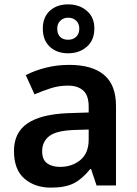

<svg xmlns="http://www.w3.org/2000/svg" viewBox="-20 -849 628 879"><path d="M297 -552Q402 -552 456.5 -506Q511 -460 511 -364V0H422L397 -75H393Q358 -31 319 -10.5Q280 10 213 10Q140 10 92 -31Q44 -72 44 -158Q44 -242 105.5 -284Q167 -326 292 -331L386 -334V-361Q386 -412 361 -434.5Q336 -457 291 -457Q250 -457 212.5 -445Q175 -433 138 -417L98 -505Q138 -526 189.5 -539Q241 -552 297 -552ZM320 -254Q237 -251 205 -225.5Q173 -200 173 -157Q173 -118 195.5 -101.5Q218 -85 255 -85Q310 -85 348 -116.5Q386 -148 386 -210V-256ZM292 -605Q240 -605 208 -635Q176 -665 176 -718Q176 -770 208 -799.5Q240 -829 292 -829Q343 -829 377.5 -799.5Q412 -770 412 -719Q412 -665 377.5 -635Q343 -605 292 -605ZM292 -667Q314 -667 328.5 -680.5Q343 -694 343 -718Q343 -741 328.5 -754.5Q314 -768 292 -768Q271 -768 256.5 -754.5Q242 -741 242 -718Q242 -694 255 -680.5Q268 -667 292 -667Z"/></svg>

Font: Noto Sans Hanifi Rohingya SemiBold
Style: Regular
Weight: 600
Version: Version 2.101